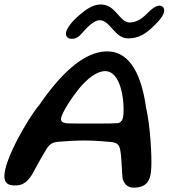

<svg xmlns="http://www.w3.org/2000/svg" viewBox="-24 -840 790 880"><path d="M305.5 -662C324.5 -662 339 -672.5 351.5 -687.5C374.5 -715 408 -747.5 432 -747.5C482 -747.5 500 -664 564 -664C612.5 -664 645.5 -686 681 -721C707.5 -746.5 728.5 -771.5 728.5 -792C728.5 -805.5 720.5 -814 706 -814C691.5 -814 672.5 -801.5 646 -774C624.5 -752.5 599 -737 570.5 -737C522.5 -737 508.5 -819.5 437 -819.5C400.5 -819.5 366.5 -794 339.5 -770.5C310 -746.5 278 -708.5 278 -686C278 -669.5 289.5 -662 305.5 -662ZM588.5 20C648 20 668 -11.5 669.5 -74.5C672 -124.5 665 -262 645.5 -347C625.5 -487.5 576.5 -604.5 467 -604.5C357 -604.5 248.5 -493.5 156.5 -359.5C99 -291 -4 -106.5 -4 -33.5C-4 -1.5 11.5 10 45 10C81.5 10 100.5 -6 122 -38.5C145.5 -80 172 -131.5 191.5 -160.5C205 -181 218 -188 246 -190.5C278.5 -193.5 324.5 -196 367.5 -196C410 -196 468 -191 487 -189C513.5 -185.5 522 -176 526.5 -155C533.5 -123.5 534 -57.5 538 -21C546.5 6.5 563 20 588.5 20ZM515 -275.5C477 -273 413 -274 301 -274C270.5 -274 255.5 -279 255.5 -293.5C255.5 -320.5 311.5 -401.5 338 -433.5C376.5 -480 419.5 -514 458 -514C493.5 -514 516 -481.5 529 -438C538.5 -406.5 542.5 -369 542.5 -338.5C542.5 -304 539.5 -279 515 -275.5Z"/></svg>

Font: Gluten
Style: Italic
Weight: 400
Italic angle: -13°
Designer: Tyler Finck
Foundry: Etcetera Type Company
Version: Version 0.920